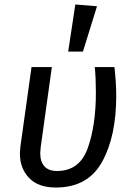

<svg xmlns="http://www.w3.org/2000/svg" viewBox="-20 -827 599 859"><path d="M500 -397Q500 -217 436.5 -102.5Q373 12 230 12Q151 12 110 -31Q69 -74 69 -140Q69 -149 71 -169L121 -527H212L162 -168Q160 -150 160 -142Q160 -103 179 -82.5Q198 -62 235 -62Q336 -62 372.5 -164Q409 -266 409 -413Q409 -478 404 -527H492Q500 -457 500 -397ZM414 -799 351 -596H285L317 -807Z"/></svg>

Font: FiraGO
Style: Italic
Weight: 400
Italic angle: -8°
Designer: bBox Type GmbH
Foundry: bBox Type GmbH
Version: Version 1.001